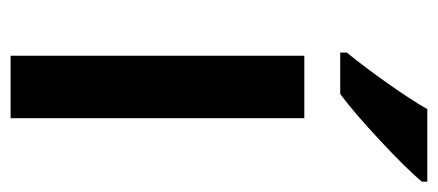

<svg xmlns="http://www.w3.org/2000/svg" viewBox="-246 -560 806 353"><g transform="rotate(90 156.5 -383.0)"><path d="M196.8 0H82V-540H196.8ZM76.2 -606V-618.2Q104 -652.3 133.5 -694.3Q163.1 -736.3 180.2 -766.1H313.5V-755.9Q288.1 -726.1 237.5 -679Q187 -631.8 152.3 -606Z"/></g></svg>

Font: f2_52653          
Style: Regular
Weight: 600
Foundry: Ascender Corporation
Version: Version 1.10